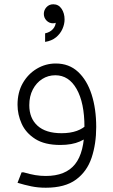

<svg xmlns="http://www.w3.org/2000/svg" viewBox="-20 -678 527 898"><path d="M262 0Q189 0 145 -28Q101 -56 81.5 -99Q62 -142 62 -188Q62 -246 86.5 -289Q111 -332 152 -356.5Q193 -381 241 -381Q303 -381 345 -342Q387 -303 408.5 -236Q430 -169 430 -84H375Q375 -197 338.5 -261.5Q302 -326 239 -326Q205 -326 177.5 -308.5Q150 -291 133.5 -259.5Q117 -228 117 -186Q117 -125 155.5 -90Q194 -55 268 -55Q309 -55 339.5 -66Q370 -77 389 -98L413 -58Q391 -33 354 -16.5Q317 0 262 0ZM194 200Q158 200 126.5 193.5Q95 187 62 177L81 128H90Q121 137 145 141Q169 145 194 145Q287 145 331 90Q375 35 375 -84H430Q430 -5 408.5 59.5Q387 124 335.5 162Q284 200 194 200ZM191 -482V-522Q214 -527 227.5 -542Q241 -557 241 -577Q241 -592 237 -601L259 -614Q262 -607 262 -599Q262 -589 256 -582Q250 -575 242.5 -572Q235 -569 228 -569Q210 -569 197.5 -582Q185 -595 185 -613Q185 -631 197.5 -644.5Q210 -658 229 -658Q254 -658 268 -637Q282 -616 282 -587Q282 -565 272 -542.5Q262 -520 242 -503.5Q222 -487 191 -482Z"/></svg>

Font: Fustat Light
Style: Regular
Weight: 300
Designer: Mohamed Gaber, Khaled Hosny, Laura Garcia Mut
Foundry: Kief Type Foundry, Alif Type Foundry, Hard Type Foundry
Version: Version 1.007